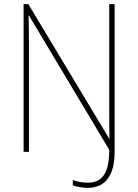

<svg xmlns="http://www.w3.org/2000/svg" viewBox="-20 -734 668 928"><path d="M404 174C489 174 534 114 534 1V-714H508V-199C508 -159 508 -111 509 -65H507L117 -714H94V0H120V-521C120 -575 119 -612 118 -659H120L508 -10C508 104 474 149 403 149C378 149 350 143 332 136V162C346 168 377 174 404 174Z"/></svg>

Font: Noto Sans Lao SemiCondensed Thin
Style: Regular
Weight: 100
Width: 4
Designer: Monotype Design Team
Foundry: Monotype Imaging Inc.
Version: Version 2.003